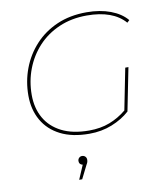

<svg xmlns="http://www.w3.org/2000/svg" viewBox="-101 -786 976 1128"><g transform="rotate(-10 387.0 -222.0)"><path d="M386 3Q284 3 214 -32.5Q144 -68 107.5 -132Q71 -196 71 -280Q71 -364 99.5 -440Q128 -516 182.5 -575.5Q237 -635 315 -669Q393 -703 492 -703Q572 -703 634.5 -679.5Q697 -656 732 -614L718 -601Q646 -684 490 -684Q399 -684 325 -652Q251 -620 199 -564Q147 -508 119 -435Q91 -362 91 -280Q91 -202 124.5 -142.5Q158 -83 224 -49.5Q290 -16 388 -16Q456 -16 510.5 -37Q565 -58 611 -96L660 -343H679L628 -87Q584 -47 521.5 -22Q459 3 386 3ZM279 259 315 175Q294 171 294 150Q294 139 301.5 131.5Q309 124 319 124Q331 124 338.5 131.5Q346 139 346 150Q346 158 344 164.5Q342 171 337 179L297 259Z"/></g></svg>

Font: Montserrat Thin
Style: Italic
Weight: 100
Italic angle: -11.3°
Designer: Julieta Ulanovsky
Foundry: Julieta Ulanovsky
Version: Version 9.000; ttfautohint (v1.8.4.7-5d5b)